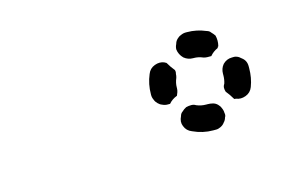

<svg xmlns="http://www.w3.org/2000/svg" viewBox="-38 -599 430 287"><g transform="rotate(-15 177.0 -455.0)"><path d="M249 -422Q246 -424 242 -424Q238 -424 234 -423Q230 -421 227 -418Q224 -416 223 -412Q219 -404 222 -397Q225 -389 233 -386Q248 -379 264 -379Q266 -379 269 -379Q272 -379 276 -381Q280 -383 282 -386Q285 -389 286 -393Q288 -396 287 -400Q287 -404 285 -408Q284 -411 281 -414Q278 -417 274 -418Q270 -419 266 -419Q265 -419 264 -419Q256 -419 249 -422ZM300 -455Q300 -456 300 -457Q300 -465 305 -471Q311 -477 319 -477Q327 -478 333 -472Q340 -467 340 -458Q340 -457 340 -455Q340 -440 335 -427Q332 -419 324 -416Q316 -413 309 -416Q308 -416 307 -416Q306 -417 306 -417Q302 -424 297 -430Q296 -433 296 -436Q296 -439 298 -442Q300 -448 300 -455ZM227 -448Q228 -451 228 -454V-455Q228 -462 231 -469Q232 -472 232 -475Q233 -478 232 -481Q227 -487 223 -494Q223 -494 222 -495Q221 -495 220 -496Q213 -499 205 -496Q197 -493 194 -485Q188 -471 188 -455V-454Q188 -450 190 -446Q191 -443 194 -440Q197 -437 200 -436Q204 -434 208 -434Q209 -434 210 -434Q211 -434 212 -434Q217 -440 225 -443Q226 -446 227 -448ZM264 -491Q263 -491 263 -491Q255 -491 249 -496Q243 -502 242 -510Q242 -514 244 -518Q245 -522 248 -525Q251 -528 254 -529Q258 -531 262 -531Q263 -531 264 -531Q279 -531 293 -525Q297 -524 299 -521Q302 -518 304 -515Q305 -511 305 -507Q305 -503 304 -499Q304 -498 303 -498Q303 -497 302 -496Q295 -493 290 -487Q287 -487 284 -487Q281 -487 278 -488Q271 -491 264 -491Z"/></g></svg>

Font: FRB American Cursive Dashed
Style: Bold Italic
Weight: 700
Italic angle: -25°
Version: Version 2.0;Modular Font Editor K font №1